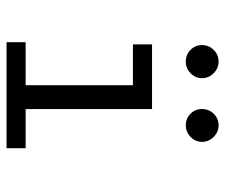

<svg xmlns="http://www.w3.org/2000/svg" viewBox="-72 -634 706 603"><g transform="rotate(90 281.5 -333.0)"><path d="M113 0V-60H248V-397H120V-457H323V-60H446V0ZM174 -563Q152 -563 137 -578Q122 -593 122 -614Q122 -635 137 -650.5Q152 -666 174 -666Q195 -666 210.5 -650.5Q226 -635 226 -614Q226 -593 210.5 -578Q195 -563 174 -563ZM374 -563Q353 -563 338 -577.5Q323 -592 323 -614Q323 -636 338 -651Q353 -666 374 -666Q395 -666 410.5 -650.5Q426 -635 426 -614Q426 -593 410.5 -578Q395 -563 374 -563Z"/></g></svg>

Font: Inconsolata SemiExpanded Thin
Style: Regular
Weight: 100
Width: 6
Monospace: yes
Designer: Raph Levien, Cyreal, Brenton Simpson
Foundry: Raph Levien, Cyreal, Google
Version: Version 3.100; ttfautohint (v1.8.4.7-5d5b)